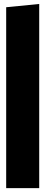

<svg xmlns="http://www.w3.org/2000/svg" viewBox="-20 -784 240 994"><path d="M183 -763.5V190H12V-746.5Z"/></svg>

Font: B612
Style: Bold
Weight: 700
Designer: Nicolas Chauveau, Thomas Paillot, Jonathan Favre-Lamarine, Jean-Luc Vinot
Foundry: AIRBUS
Version: Version 1.008